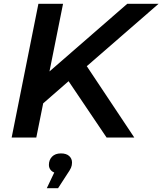

<svg xmlns="http://www.w3.org/2000/svg" viewBox="-20 -720 850 1005"><path d="M434 -374 683 0H538L339 -295L206 -179L170 0H41L181 -700H310L239 -346L646 -700H810L436 -375ZM357 131Q357 146 351.5 158.5Q346 171 330 194L284 265H225L264 183Q251 178 243.5 167.5Q236 157 236 143Q236 117 252.5 100Q269 83 299 83Q327 83 342 96.5Q357 110 357 131Z"/></svg>

Font: Montserrat Alternates SemiBold
Style: Italic
Weight: 600
Italic angle: -11.3°
Designer: Julieta Ulanovsky
Foundry: Julieta Ulanovsky
Version: Version 7.200